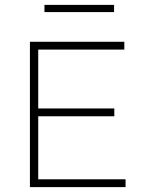

<svg xmlns="http://www.w3.org/2000/svg" viewBox="-20 -766 579 786"><path d="M102.5 0V-595H489V-563H136.5V-32H494V0ZM124 -290V-322H448V-290ZM162 -716.5V-746H447V-716.5Z"/></svg>

Font: Encode Sans SC SemiExpanded Thin
Style: Regular
Weight: 250
Width: 6
Designer: Multiple Designers
Foundry: Impallari Type
Version: Version 3.002